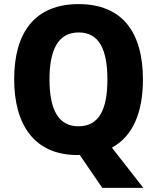

<svg xmlns="http://www.w3.org/2000/svg" viewBox="-20 -745 765 935"><path d="M676 -358C676 -587 576 -725 363 -725C150 -725 49 -587 49 -359C49 -138 147 10 357 10C360 10 365 10 368 9L478 170H678L525 -26C628 -82 676 -199 676 -358ZM221 -358C221 -504 264 -587 363 -587C462 -587 503 -505 503 -358C503 -211 462 -130 362 -130C264 -130 221 -212 221 -358Z"/></svg>

Font: Noto Sans Lao SemiCondensed ExtraBold
Style: Regular
Weight: 800
Width: 4
Designer: Monotype Design Team
Foundry: Monotype Imaging Inc.
Version: Version 2.003